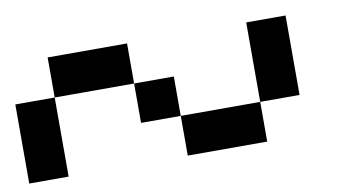

<svg xmlns="http://www.w3.org/2000/svg" viewBox="-45 -765 980 530"><g transform="rotate(-10 444.5 -500.0)"><path d="M444.3 -333Q444.3 -360.4 444.3 -444.3Q500 -444.3 667 -444.3Q667 -417 667 -333Q611.3 -333 444.3 -333ZM0 -333Q0 -388.7 0 -554.7Q27.3 -554.7 110.4 -554.7Q110.4 -500 110.4 -333Q83 -333 0 -333ZM333 -444.3Q333 -471.7 333 -554.7Q360.4 -554.7 444.3 -554.7Q444.3 -527.3 444.3 -444.3Q417 -444.3 333 -444.3ZM110.4 -554.7Q110.4 -583 110.4 -667Q166 -667 333 -667Q333 -638.7 333 -554.7Q277.3 -554.7 110.4 -554.7ZM667 -444.3Q667 -500 667 -667Q694.3 -667 777.3 -667Q777.3 -611.3 777.3 -444.3Q750 -444.3 667 -444.3Z"/></g></svg>

Font: Ingsat TST_CRD
Style: Regular
Weight: 300
Designer: Tofik Waleny
Version: 1.0